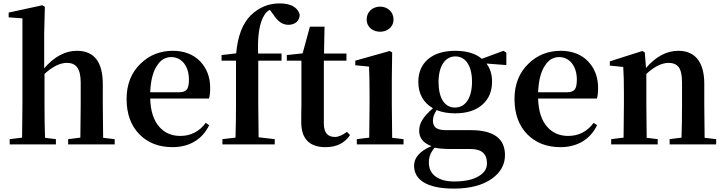

<svg xmlns="http://www.w3.org/2000/svg" viewBox="-20 -850 4262 1130"><path d="M309 0V-31L245 -39C243 -96 242 -162 242 -235V-415C289 -458 333 -480 374 -480C401 -480 421 -471 434 -454C448 -435 455 -405 455 -363V-235C455 -180 454 -115 453 -40L381 -31V0H655V-31L587 -39C586 -115 585 -180 585 -235V-355C585 -486 534 -551 432 -551C364 -551 300 -517 240 -448V-651L244 -810L229 -819L31 -776V-748L112 -742V-235C112 -181 111 -116 110 -40L37 -31V0Z M996 16C1095 16 1171 -30 1211 -113L1191 -127C1153 -76 1103 -50 1041 -50C990 -50 949 -68 918 -103C884 -141 866 -197 864 -270H1210C1215 -286 1217 -307 1217 -332C1217 -396 1197 -448 1158 -489C1118 -530 1064 -551 997 -551C923 -551 860 -526 809 -477C753 -424 725 -354 725 -268C725 -179 751 -109 802 -58C851 -9 915 16 996 16ZM864 -307C867 -376 880 -429 905 -465C926 -498 954 -514 988 -514C1049 -514 1092 -461 1092 -381C1092 -354 1088 -336 1081 -325C1072 -313 1057 -307 1035 -307Z M1597 0V-31L1502 -42C1501 -127 1500 -192 1500 -235V-493H1637V-535H1499C1495 -644 1508 -720 1537 -763C1544 -775 1554 -785 1568 -792L1589 -764C1614 -724 1643 -704 1677 -704C1718 -704 1743 -728 1744 -763C1738 -786 1724 -803 1702 -815C1681 -825 1656 -830 1626 -830C1561 -830 1505 -807 1457 -761C1408 -713 1379 -638 1370 -536L1284 -526V-493H1369V-235C1369 -169 1368 -104 1366 -40L1289 -31V0Z M1896 16C1961 16 2009 -8 2040 -55L2022 -74C1995 -54 1972 -44 1951 -44C1908 -44 1886 -70 1886 -123V-493H2019V-535H1887L1890 -693H1804L1761 -536L1668 -526V-493H1754V-231C1754 -217 1754 -198 1753 -175C1753 -156 1753 -141 1753 -131C1753 -33 1801 16 1896 16Z M2355 0V-31L2288 -39C2287 -115 2286 -180 2286 -235V-385L2288 -541L2274 -550L2071 -493V-466L2152 -458C2154 -408 2155 -357 2155 -306V-235C2155 -181 2154 -116 2153 -40L2080 -31V0ZM2138 -736C2138 -639 2296 -639 2296 -736C2296 -780 2261 -811 2217 -811C2173 -811 2138 -780 2138 -736Z M2652 260C2746 260 2821 240 2876 201C2927 164 2952 118 2952 63C2952 -35 2885 -84 2751 -84H2604C2577 -84 2557 -89 2545 -98C2534 -107 2528 -120 2528 -139C2528 -160 2535 -181 2550 -202C2582 -189 2618 -183 2658 -183C2727 -183 2781 -200 2820 -235C2857 -268 2876 -313 2876 -369C2876 -412 2865 -447 2843 -476L2960 -467V-540L2943 -551L2816 -504C2779 -535 2727 -551 2660 -551C2591 -551 2537 -534 2498 -501C2461 -468 2442 -424 2442 -369C2442 -298 2471 -246 2528 -213C2469 -161 2447 -125 2447 -80C2447 -38 2471 -8 2519 10C2451 39 2417 78 2417 125C2417 166 2435 198 2470 221C2511 247 2571 260 2652 260ZM2652 218C2606 218 2570 208 2544 189C2517 170 2504 142 2504 105C2504 74 2515 46 2538 19C2560 24 2592 27 2634 27H2750C2814 27 2846 55 2846 111C2846 143 2830 168 2797 187C2763 208 2715 218 2652 218ZM2657 -217C2596 -217 2561 -274 2561 -367C2561 -460 2599 -518 2660 -518C2721 -518 2758 -461 2758 -370C2758 -275 2721 -217 2657 -217Z M3279 16C3378 16 3454 -30 3494 -113L3474 -127C3436 -76 3386 -50 3324 -50C3273 -50 3232 -68 3201 -103C3167 -141 3149 -197 3147 -270H3493C3498 -286 3500 -307 3500 -332C3500 -396 3480 -448 3441 -489C3401 -530 3347 -551 3280 -551C3206 -551 3143 -526 3092 -477C3036 -424 3008 -354 3008 -268C3008 -179 3034 -109 3085 -58C3134 -9 3198 16 3279 16ZM3147 -307C3150 -376 3163 -429 3188 -465C3209 -498 3237 -514 3271 -514C3332 -514 3375 -461 3375 -381C3375 -354 3371 -336 3364 -325C3355 -313 3340 -307 3318 -307Z M3851 0V-31L3786 -39C3785 -115 3784 -180 3784 -235V-415C3831 -458 3875 -480 3915 -480C3942 -480 3962 -471 3975 -454C3988 -436 3994 -406 3994 -363V-235C3994 -161 3993 -96 3991 -40L3921 -31V0H4195V-31L4127 -39C4126 -115 4125 -180 4125 -235V-357C4125 -422 4111 -471 4084 -504C4058 -535 4021 -551 3972 -551C3903 -551 3840 -517 3782 -450L3775 -541L3761 -550L3569 -489V-464L3648 -456C3651 -413 3652 -364 3652 -307V-235C3652 -181 3651 -116 3650 -40L3577 -31V0Z"/></svg>

Font: AllPunType Bold
Style: Regular
Weight: 700
Version: 1.0